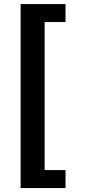

<svg xmlns="http://www.w3.org/2000/svg" viewBox="-20 -742 431 960"><path d="M307.6 198.2H83V-721.7H307.6V-631.8H203.1V108.4H307.6Z"/></svg>

Font: FreeUniversal
Style: Bold
Weight: 700
Version: Version 1.001 March 22, 2017